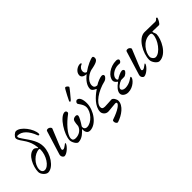

<svg xmlns="http://www.w3.org/2000/svg" viewBox="38 -1580 2630 2630"><g transform="rotate(-45 1353.0 -265.0)"><path d="M150 14C252 14 357 -145 357 -284C357 -382 305 -457 226 -569C207 -596 196 -615 196 -629C196 -637 204 -642 212 -642C292 -642 362 -572 406 -453C410 -441 419 -437 423 -437C429 -437 435 -445 435 -453C435 -546 324 -701 237 -701C211 -701 165 -658 165 -633C165 -594 203 -556 238 -499C263 -457 286 -405 292 -336C293 -327 291 -320 288 -320C287 -320 286 -321 285 -322C270 -340 250 -356 234 -356C127 -356 57 -188 57 -89C57 -40 111 14 150 14ZM140 -42C118 -42 91 -58 91 -102C91 -200 196 -302 286 -302C294 -302 297 -292 297 -284C297 -167 215 -42 140 -42Z M466 14C516 14 587 -57 599 -91C603 -102 603 -107 594 -107C593 -107 585 -100 574 -92C558 -80 535 -64 522 -64C508 -64 496 -70 504 -95C523 -155 601 -331 615 -372C621 -391 592 -415 571 -415C548 -415 543 -410 538 -396L433 -55C420 -13 453 14 466 14Z M1050 -459C1058 -459 1066 -467 1073 -474C1099 -503 1183 -606 1183 -611C1183 -626 1154 -648 1144 -648C1134 -648 1126 -636 1119 -623C1102 -592 1055 -507 1044 -479C1042 -474 1039 -459 1050 -459ZM736 14C815 14 871 -54 890 -73C892 -75 895 -76 896 -76C898 -76 900 -75 899 -72C894 -49 904 14 960 14C1084 14 1196 -149 1196 -284C1196 -355 1176 -414 1130 -414C1120 -414 1097 -398 1097 -376C1097 -367 1110 -351 1124 -330C1138 -308 1153 -280 1153 -249C1153 -158 1054 -49 967 -49C928 -49 913 -79 921 -110C950 -153 991 -220 991 -248C991 -260 979 -270 963 -270C934 -270 909 -259 901 -233C895 -212 891 -181 889 -147C872 -92 818 -52 749 -52C716 -52 697 -66 697 -96C697 -173 813 -291 904 -358C920 -369 921 -376 921 -385C921 -402 907 -414 892 -414C800 -414 668 -198 668 -91C668 -51 706 14 736 14Z M1315 201C1413 170 1525 92 1525 -2C1525 -30 1497 -82 1467 -82C1459 -82 1429 -79 1405 -78C1379 -76 1347 -75 1339 -75C1304 -75 1286 -85 1286 -116C1286 -190 1417 -288 1580 -326C1602 -331 1634 -363 1634 -380C1634 -395 1625 -407 1602 -407C1576 -407 1510 -382 1471 -356C1431 -356 1414 -376 1414 -408C1414 -494 1517 -561 1588 -568C1699 -590 1712 -616 1712 -648C1712 -664 1705 -678 1693 -678C1664 -678 1575 -641 1497 -585C1472 -589 1461 -610 1461 -635C1461 -663 1481 -696 1513 -708C1526 -713 1528 -716 1528 -721C1528 -728 1515 -732 1508 -732C1456 -732 1391 -687 1391 -627C1391 -584 1438 -568 1474 -568C1413 -519 1363 -458 1363 -393C1363 -362 1389 -346 1420 -332C1434 -326 1425 -322 1415 -316C1350 -272 1239 -176 1239 -71C1239 -38 1269 6 1320 6C1336 6 1367 2 1399 -1C1426 -4 1451 -7 1465 -7C1478 -7 1490 -3 1490 8C1490 32 1436 81 1290 130C1277 134 1276 146 1276 157C1276 176 1291 202 1309 202C1311 202 1313 202 1315 201Z M1701 14C1804 14 1878 -73 1878 -102C1878 -112 1877 -116 1869 -116C1863 -116 1803 -57 1716 -57C1677 -57 1655 -77 1655 -96C1655 -124 1705 -160 1750 -176C1774 -176 1791 -177 1810 -177C1833 -177 1879 -213 1879 -236C1879 -246 1868 -261 1848 -261C1820 -261 1757 -230 1732 -211C1718 -211 1711 -225 1711 -240C1711 -298 1791 -352 1867 -352C1879 -352 1890 -350 1897 -350C1913 -350 1931 -371 1931 -389C1931 -402 1913 -414 1891 -414C1766 -414 1662 -328 1662 -251C1662 -229 1681 -206 1699 -196C1707 -191 1702 -185 1691 -178C1660 -158 1606 -108 1606 -59C1606 -16 1652 14 1701 14Z M2008 14C2058 14 2129 -57 2141 -91C2145 -102 2145 -107 2136 -107C2135 -107 2127 -100 2116 -92C2100 -80 2077 -64 2064 -64C2050 -64 2038 -70 2046 -95C2065 -155 2143 -331 2157 -372C2163 -391 2134 -415 2113 -415C2090 -415 2085 -410 2080 -396L1975 -55C1962 -13 1995 14 2008 14Z M2307 14C2446 14 2539 -186 2539 -279C2539 -290 2525 -319 2522 -330C2520 -338 2522 -344 2529 -344C2536 -344 2635 -341 2649 -341C2670 -341 2706 -415 2706 -429C2706 -434 2697 -439 2691 -439C2688 -439 2683 -431 2675 -423C2668 -417 2658 -410 2647 -410C2595 -410 2483 -414 2441 -414C2319 -414 2218 -224 2218 -99C2218 -50 2269 14 2307 14ZM2310 -62C2280 -62 2253 -95 2252 -124C2251 -205 2338 -341 2463 -341C2491 -341 2501 -333 2501 -305C2501 -210 2393 -62 2310 -62Z"/></g></svg>

Font: EB Garamond
Style: Italic
Weight: 400
Italic angle: -17.2°
Designer: Georg Duffner and Octavio Pardo
Foundry: Georg Duffner
Version: Version 1.000;PS 001.000;hotconv 1.0.88;makeotf.lib2.5.64775